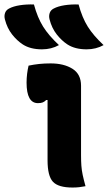

<svg xmlns="http://www.w3.org/2000/svg" viewBox="-88 -834 484 860"><path d="M64 -814Q80 -755 105 -715Q130 -675 176 -632Q142 -613 100 -613Q48 -613 14 -635Q-12 -652 -34 -680Q-56 -708 -66 -747Q-70 -762 -65.5 -775.5Q-61 -789 -47 -796Q-28 -806 1 -810.5Q30 -815 64 -814ZM264 -814Q280 -755 305 -715Q330 -675 376 -632Q342 -613 300 -613Q248 -613 214 -635Q188 -652 166 -680Q144 -708 134 -747Q130 -762 134.5 -775.5Q139 -789 153 -796Q172 -806 201 -810.5Q230 -815 264 -814ZM125 -116V-386H119Q112 -379 104 -375.5Q96 -372 82 -372Q31 -372 31 -464Q31 -484 33.5 -504Q36 -524 40 -540Q64 -545 87.5 -547.5Q111 -550 139 -550Q198 -550 236.5 -526Q275 -502 275 -450V-139Q275 -112 276.5 -91.5Q278 -71 282.5 -50Q287 -29 295 0Q280 3 266.5 4.5Q253 6 237 6Q173 6 149 -20Q125 -46 125 -116Z"/></svg>

Font: Recursive Sn Csl St XBd
Style: Regular
Weight: 800
Version: Version 1.085;hotconv 1.1.0;makeotfexe 2.6.0; ttfautohint (v